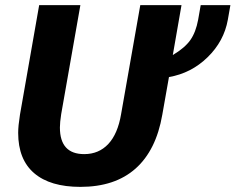

<svg xmlns="http://www.w3.org/2000/svg" viewBox="-20 -720 920 750"><path d="M880 -700 870 -643Q855 -559 791 -496.5Q727 -434 640 -419L614 -272Q590 -133 509.5 -61.5Q429 10 294 10Q176 10 113.5 -43.5Q51 -97 51 -201Q51 -228 58 -272L133 -700H294L219 -274Q214 -242 214 -222Q214 -118 309 -118Q366 -118 403 -157.5Q440 -197 453 -274L528 -700H689L655 -505Q702 -533 723.5 -563.5Q745 -594 754 -643L764 -700Z"/></svg>

Font: Sarabun ExtraBold
Style: Italic
Weight: 800
Italic angle: -10°
Designer: Suppakit Chalermlarp | Katatrad Co.,Ltd.
Foundry: Cadson Demak Co.,Ltd.
Version: Version 1.000; ttfautohint (v1.6)